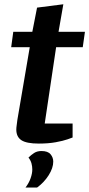

<svg xmlns="http://www.w3.org/2000/svg" viewBox="-20 -654 412 887"><path d="M159.3 9.3Q102.8 9.3 79 -6.2Q55.3 -21.7 55.3 -55.7Q55.3 -63.7 57.3 -77.2Q59.3 -90.7 60.3 -100.7L117.5 -436.1H31.7L41.3 -507H129.3L151.2 -618.8L272.6 -634.3L250.4 -507H372.4L362.3 -436.1H239.3L186.6 -83.2H315.4V-18.8Q312.4 -17.6 291.9 -10.3Q271.4 -3.1 237.5 3.1Q203.6 9.3 159.3 9.3ZM97.7 212.5Q113.6 191.8 121.4 169.5Q129.2 147.2 129.2 128.8Q129.2 115 125.5 101Q121.8 87.1 111.6 73.9Q123.6 61.9 137.6 52.8Q151.7 43.7 171.5 43.7Q201.2 43.7 213.6 58.7Q226 73.6 226 92.6Q226 122.1 204.8 155.6Q183.6 189 151.2 212.5Z"/></svg>

Font: Faustina Light
Style: Italic
Weight: 300
Italic angle: -8°
Designer: Alfonso Garcia
Foundry: http://www.omnibus-type.com
Version: Version 1.200